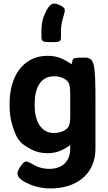

<svg xmlns="http://www.w3.org/2000/svg" viewBox="-20 -852 610 1080"><path d="M375 -31V-17C375 57 330 98 256 98C227 98 202 91 181 81C126 53 125 43 97 82C69 121 63 148 147 185C181 199 220 208 263 208C300 208 335 203 366 193C453 165 517 96 517 -18V-273C517 -505 511 -528 453 -528C395 -528 389 -526 386 -504C383 -481 386 -495 328 -522C306 -532 280 -538 248 -538C215 -538 185 -532 159 -519C78 -479 34 -389 34 -268V-258C34 -218 39 -182 49 -149C74 -69 88 -48 155 -12C180 1 211 10 247 10C276 10 301 4 322 -5C377 -30 375 -44 375 -31ZM375 -264C375 -163 380 -140 340 -117C325 -109 306 -104 283 -104C264 -104 248 -108 235 -116C194 -140 175 -193 175 -258V-268C175 -349 203 -423 284 -423C307 -423 325 -418 340 -410C379 -388 375 -365 375 -264ZM320 -821C286 -838 263 -843 233 -776C220 -749 213 -717 213 -682V-649C213 -618 218 -615 268 -615C318 -615 323 -618 323 -646V-676C323 -701 327 -725 333 -746C348 -799 353 -804 320 -821Z"/></svg>

Font: Asimov Print
Style: A
Weight: 500
Designer: Google
Version: Version 2.000980: 2014